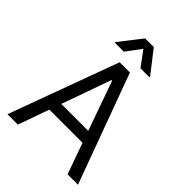

<svg xmlns="http://www.w3.org/2000/svg" viewBox="-264 -1075 1203 1203"><g transform="rotate(45 338.0 -473.0)"><path d="M338.1 -892 264.2 -792.6H184.7V-798.3L299.7 -946H376.4L491.5 -798.3V-792.6H411.9ZM558.2 0 485.1 -206H191.1L117.9 0H25.6L292.6 -727.3H383.5L650.6 0ZM218.8 -284.1H457.4L340.9 -612.2H335.2Z"/></g></svg>

Font: TID UI
Style: Regular
Weight: 400
Designer: The TID Project Authors
Foundry: Bakken & Bæck
Version: Version 1.001;hotconv 1.0.109;makeotfexe 2.5.65596